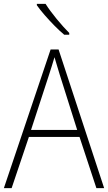

<svg xmlns="http://www.w3.org/2000/svg" viewBox="-20 -970 557 990"><path d="M477 0 390 -264H129L40 0H0L241 -715H282L517 0ZM288 -585Q282 -605 275 -628Q268 -651 261 -675Q254 -652 247 -629Q240 -606 233 -585L140 -300H378ZM215 -950Q237 -915 272 -872.5Q307 -830 337 -800V-791H311Q287 -811 260.5 -838Q234 -865 210 -892.5Q186 -920 170 -943V-950Z"/></svg>

Font: Noto Sans Sinhala UI SemiCondensed ExtraLight
Style: Regular
Weight: 200
Width: 4
Designer: Jelle Bosma - Monotype Design Team
Foundry: Monotype Imaging Inc.
Version: Version 2.006; ttfautohint (v1.8.4.7-5d5b)